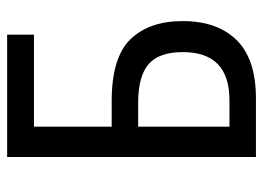

<svg xmlns="http://www.w3.org/2000/svg" viewBox="-122 -632 754 551"><g transform="rotate(-90 255.5 -357.0)"><path d="M248 0Q361 0 415.5 -55.5Q470 -111 470 -210Q470 -306 418 -360Q366 -414 240 -414H167V-637H431V-714H80V0ZM167 -338H235Q312 -338 346.5 -308Q381 -278 381 -210Q381 -76 243 -76H167Z"/></g></svg>

Font: Noto Sans Display SemiCondensed
Style: Regular
Weight: 400
Width: 4
Designer: Monotype Design team
Foundry: Monotype Imaging Inc.
Version: 1.000